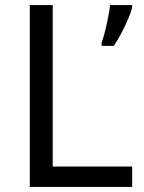

<svg xmlns="http://www.w3.org/2000/svg" viewBox="-20 -785 564 754"><path d="M97 -51V-765H187V-131H499V-51ZM499 -756Q495 -738 483.5 -711Q472 -684 457 -655.5Q442 -627 427 -605H379V-617Q386 -636 392.5 -662.5Q399 -689 404.5 -716.5Q410 -744 412 -765H499Z"/></svg>

Font: Noto Sans Tamil UI
Style: Regular
Weight: 400
Designer: Jelle Bosma - Monotype Design Team
Foundry: Monotype Imaging Inc.
Version: Version 2.004; ttfautohint (v1.8.4.7-5d5b)